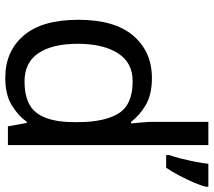

<svg xmlns="http://www.w3.org/2000/svg" viewBox="-61 -739 810 728"><g transform="rotate(90 344.0 -375.0)"><path d="M275 10Q175 10 115 -59.5Q55 -129 55 -267Q55 -405 115.5 -475.5Q176 -546 276 -546Q338 -546 377.5 -523Q417 -500 442 -467H448Q447 -480 444.5 -505.5Q442 -531 442 -546V-760H530V0H459L446 -72H442Q418 -38 378 -14Q338 10 275 10ZM289 -63Q374 -63 408.5 -109.5Q443 -156 443 -250V-266Q443 -366 410 -419.5Q377 -473 288 -473Q217 -473 181.5 -416.5Q146 -360 146 -265Q146 -169 181.5 -116Q217 -63 289 -63ZM688 -751Q684 -733 672.5 -706Q661 -679 646 -650.5Q631 -622 616 -600H568V-612Q575 -631 581.5 -657.5Q588 -684 593.5 -711.5Q599 -739 601 -760H688Z"/></g></svg>

Font: Noto Sans Tifinagh Tawellemmet
Style: Regular
Weight: 400
Designer: JamraPatel
Foundry: JamraPatel LLC
Version: Version 2.006; ttfautohint (v1.8.4.7-5d5b)